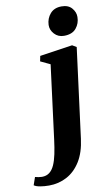

<svg xmlns="http://www.w3.org/2000/svg" viewBox="-234 -839 654 1148"><g transform="rotate(-10 92.5 -265.0)"><path d="M203 14Q192.5 96 159 149.8Q125.5 203.5 75.8 230Q26 256.5 -32.5 256.5Q-61.5 256.5 -86.2 252.2Q-111 248 -123.5 239L-107 191.5Q-98.5 194 -86.5 196Q-74.5 198 -65.5 198Q-38.5 198 -20 183.8Q-1.5 169.5 10.5 142.8Q22.5 116 30.5 77.8Q38.5 39.5 44.5 -8L102 -456L43 -484L49.5 -516L248 -545.5L273.5 -530.5ZM211 -609.5Q175.5 -609.5 152.8 -634.2Q130 -659 131 -689.5Q132.5 -729 157 -757.2Q181.5 -785.5 226 -785.5Q267 -785.5 288.2 -760.8Q309.5 -736 309 -707Q309 -668 285 -638.8Q261 -609.5 211 -609.5Z"/></g></svg>

Font: Merriweather 72pt Black
Style: Italic
Weight: 900
Italic angle: -7.8°
Version: Version 2.101